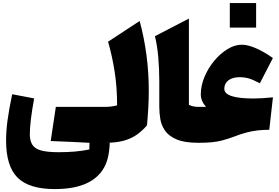

<svg xmlns="http://www.w3.org/2000/svg" viewBox="-20 -949 1857 1276"><path d="M207 -294.9Q178.2 -138.7 178.2 -57.1Q178.2 -12.2 195.8 14.2Q213.4 40.5 255.1 51.5Q296.9 62.5 369.1 62.5Q428.7 62.5 478.3 58.1Q527.8 53.7 573.7 44.4L574.7 0Q448.2 -6.8 316.9 -11.7L351.1 -238.8H681.2V0H709.5Q707 62 695.3 105.5Q683.6 148.9 660.6 182.6Q575.7 307.6 344.2 307.6Q173.3 307.6 96.9 231.7Q20.5 155.8 20.5 -13.7Q20.5 -77.6 30 -149.2Q39.6 -220.7 61 -322.8Z M908.2 -809.6Q968.8 -584.5 968.8 -346.2Q968.8 -290.5 965.6 -233.2Q962.4 -175.8 957 -116.2Q927.2 -81.1 890.9 -54.9Q854.5 -28.8 804 -14.4Q753.4 0 681.2 0Q669.4 0 663.6 -8.3Q657.7 -16.6 657.7 -41V-197.8Q657.7 -222.2 663.6 -230.5Q669.4 -238.8 681.2 -238.8Q721.2 -238.8 758.3 -249Q758.3 -368.7 741.7 -474.1Q725.1 -579.6 698.2 -671.9Z M1235.4 -825.7V-252.4Q1261.2 -238.8 1297.9 -238.8H1298.3V0H1297.9Q1207 0 1154.5 -22.2Q1102.1 -44.4 1077.1 -80.3Q1052.2 -116.2 1045.4 -158Q1038.6 -199.7 1038.6 -238.8V-410.6Q1038.6 -489.3 1032 -567.1Q1025.4 -645 1009.8 -708.5Z M1587.4 -651.9Q1626.5 -651.9 1679.9 -628.9Q1733.4 -606 1793.5 -563.5L1707 -395.5Q1662.6 -418.9 1634.3 -427.5Q1606 -436 1572.3 -436Q1525.9 -436 1498.3 -415.3Q1470.7 -394.5 1470.7 -358.9Q1470.7 -294.4 1665.5 -294.4Q1717.8 -294.4 1793.9 -302.2L1769.5 -86.4Q1728 -86.4 1691.7 -82.3Q1655.3 -78.1 1617.4 -68.1Q1579.6 -58.1 1532.7 -40Q1490.2 -24.4 1456.1 -15.6Q1421.9 -6.8 1385.5 -3.4Q1349.1 0 1298.3 0Q1285.6 0 1280.3 -9.3Q1274.9 -18.6 1274.9 -41V-197.8Q1274.9 -220.2 1280.3 -229.5Q1285.6 -238.8 1298.3 -238.8H1349.1Q1314.5 -277.8 1314.5 -321.3Q1314.5 -379.4 1338.9 -437.7Q1363.3 -496.1 1403.3 -544.4Q1443.4 -592.8 1491.5 -622.3Q1539.6 -651.9 1587.4 -651.9ZM1507.3 -928.7H1682.1V-765.6H1507.3Z"/></svg>

Font: Pinar-DS3-FD Black
Style: Regular
Weight: 900
Designer: Amin Abedi
Version: Version 3.000